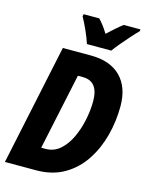

<svg xmlns="http://www.w3.org/2000/svg" viewBox="-135 -1013 841 1096"><g transform="rotate(15 285.0 -465.5)"><path d="M4 0 155 -714H320Q435 -714 497 -652Q559 -590 559 -477Q559 -388 536.5 -303Q514 -218 468.5 -149.5Q423 -81 353 -40.5Q283 0 188 0ZM208 -132Q258 -132 294.5 -164.5Q331 -197 354.5 -248Q378 -299 389.5 -356.5Q401 -414 401 -464Q401 -583 308 -583H279L183 -132ZM282 -771Q272 -803 253 -845.5Q234 -888 217 -918L220 -931H312Q325 -918 340.5 -897.5Q356 -877 369 -855Q394 -878 416 -897.5Q438 -917 457 -931H556L554 -920Q536 -902 511.5 -874.5Q487 -847 463.5 -819Q440 -791 426 -771Z"/></g></svg>

Font: Noto Sans Condensed ExtraBold
Style: Italic
Weight: 800
Width: 3
Italic angle: -12°
Designer: Monotype Design Team
Foundry: Monotype Imaging Inc.
Version: Version 2.013; ttfautohint (v1.8.4.7-5d5b)